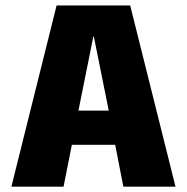

<svg xmlns="http://www.w3.org/2000/svg" viewBox="-20 -696 696 716"><path d="M22.5 0H217L248 -156H409.5L440 0H634.5L465.5 -675.5H191ZM272.5 -283.5 328 -559.5H330L385.5 -283.5Z"/></svg>

Font: Anybody SemiCondensed ExtraBold
Style: Regular
Weight: 800
Width: 4
Version: Version 1.113;gftools[0.9.25]